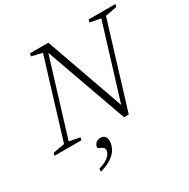

<svg xmlns="http://www.w3.org/2000/svg" viewBox="-225 -864 1274 1297"><g transform="rotate(-30 412.0 -216.0)"><path d="M547 -50 531 -46.5 715 -646 631.5 -662 637.5 -682.5H846.5L840.5 -662L751 -645.5L551 9H514L281 -644.5L295 -645L108.5 -36.5L192 -20.5L186 0H-23L-17 -20.5L72.5 -36.5L257.5 -641.5L174 -661.5L180.5 -682.5H323ZM254 95.5Q254 79 267.5 64.2Q281 49.5 307 49.5Q326 49.5 338 61.8Q350 74 350 99Q350 128.5 335 157.2Q320 186 285.8 210Q251.5 234 195 249.5L196 227Q234 216 256.8 201.5Q279.5 187 289.8 171Q300 155 300 140Q300 125 288.5 117.8Q277 110.5 265.5 106Q254 101.5 254 95.5Z"/></g></svg>

Font: Newsreader Light
Style: Italic
Weight: 300
Italic angle: -17°
Designer: Hugues Gentile
Foundry: Production Type
Version: Version 1.003